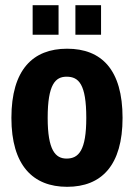

<svg xmlns="http://www.w3.org/2000/svg" viewBox="-20 -710 517 741"><path d="M106 -576H206V-690H106ZM271 -576H370V-690H271ZM239 11C372 11 453 -72 453 -255C453 -441 372 -522 239 -522C107 -522 24 -441 24 -255C24 -72 107 11 239 11ZM237 -98C194 -98 164 -130 164 -255C164 -385 194 -414 237 -414C284 -414 313 -385 313 -255C313 -130 284 -98 237 -98Z"/></svg>

Font: Decalotype
Style: Bold
Weight: 700
Designer: Alfredo Marco Pradil
Foundry: Alfredo Marco Pradil
Version: Version 1.0